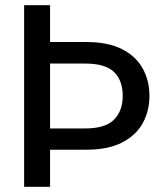

<svg xmlns="http://www.w3.org/2000/svg" viewBox="-20 -720 630 740"><path d="M73 0V-700H173V-558H313Q396 -558 449.5 -531Q503 -504 529.5 -457Q556 -410 556 -350Q556 -293 530.5 -246Q505 -199 451 -171Q397 -143 313 -143H173V0ZM173 -225H309Q386 -225 419.5 -259Q453 -293 453 -350Q453 -410 419.5 -442.5Q386 -475 309 -475H173Z"/></svg>

Font: DM Sans 17pt Medium
Style: Regular
Weight: 500
Version: Version 4.004;gftools[0.9.30]